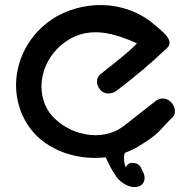

<svg xmlns="http://www.w3.org/2000/svg" viewBox="-20 -625 758 762"><path d="M597.5 -224 470.9 -124.8C382.8 -57.2 249.9 -90.8 184.6 -167.9C178.5 -175.1 173 -182.7 168.4 -190.5C115.6 -281.7 152.1 -412.2 261 -472.3C346.8 -519.3 437.4 -491.3 523.1 -453.4C507.8 -430.3 403.4 -351.2 377.7 -329.5C360.5 -315.1 361.2 -288.8 377.2 -269.4C395.6 -247 426.1 -252.7 441.6 -264.1C513.3 -318.5 581.5 -375.4 644.1 -435.7C662.8 -452.8 648.3 -475 636 -488.4C622.4 -503.4 603.8 -517.3 593.9 -526.2C494.5 -614.3 336.8 -632.1 207.1 -561.1C54.5 -474.2 -1 -286.1 82.8 -141.1C144.1 -34.8 274.9 13.4 399.7 -0.6C409.4 21.9 423.9 50.3 435.5 66.4C449.6 93 482.7 117.5 514.7 117.5C538.5 117.5 553.9 102.2 553.9 81.8C553.9 73.8 551.7 65.4 547.5 57C536.1 33.6 533.1 21.5 502.1 21.5C490.8 21.5 483.8 31.2 478.4 39C471.4 18.5 469.7 -5.9 475.9 -18.4C492.2 -24.4 510.5 -32.7 526.4 -42.1C616.8 -97.4 603.4 -99.2 664.8 -159.6C681.4 -176 674.7 -206.8 655.6 -222.7C635.7 -239.3 612.4 -236 597.5 -224Z"/></svg>

Font: Hi.
Style: Black
Weight: 400
Designer: Mew Too, Robert Jablonski
Foundry: Cannot Into Space Fonts
Version: Version 1.996